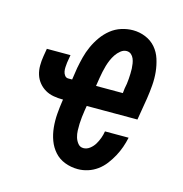

<svg xmlns="http://www.w3.org/2000/svg" viewBox="-87 -618 673 706"><g transform="rotate(15 250.0 -265.0)"><path d="M270 8Q244 8 220.5 -1Q197 -10 181 -28Q165 -46 156.5 -69Q148 -92 145.5 -117.5Q143 -143 145 -169Q147 -195 151 -221L152 -225H150Q133 -225 115.5 -228Q98 -231 83.5 -239.5Q69 -248 58.5 -261Q48 -274 43 -290Q38 -306 38 -324Q38 -342 41 -360L46 -390H136L131 -360Q130 -351 129.5 -342.5Q129 -334 130.5 -326Q132 -318 137 -311.5Q142 -305 150 -305H165L172 -351Q176 -372 181.5 -393.5Q187 -415 196.5 -436Q206 -457 219.5 -476Q233 -495 251 -509.5Q269 -524 291 -531Q313 -538 335 -538Q360 -538 383 -528.5Q406 -519 421.5 -501Q437 -483 444.5 -459.5Q452 -436 454.5 -411.5Q457 -387 455 -361Q453 -335 449 -309L435 -225H242L239 -207Q237 -194 235.5 -181Q234 -168 233.5 -155Q233 -142 233.5 -129Q234 -116 237.5 -104Q241 -92 249 -82Q257 -72 270 -72Q283 -72 294.5 -81Q306 -90 313 -102Q320 -114 324.5 -126.5Q329 -139 331 -152H421Q417 -133 410.5 -114.5Q404 -96 394.5 -78.5Q385 -61 372.5 -44.5Q360 -28 343.5 -16Q327 -4 308 2Q289 8 270 8ZM256 -305H358L360 -323Q362 -332 363.5 -342Q365 -352 365.5 -361.5Q366 -371 366.5 -381Q367 -391 366.5 -400.5Q366 -410 364.5 -419.5Q363 -429 359.5 -437.5Q356 -446 349 -452Q342 -458 332 -458Q320 -458 309.5 -449.5Q299 -441 292 -430.5Q285 -420 280 -408.5Q275 -397 271.5 -385Q268 -373 265.5 -361Q263 -349 261 -337Z"/></g></svg>

Font: Iosevka Curly Medium Oblique
Style: Regular
Weight: 500
Italic angle: -9°
Monospace: yes
Designer: Belleve Invis
Foundry: Belleve Invis
Version: Version 11.1.0; ttfautohint (v1.8.3)